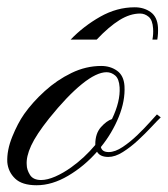

<svg xmlns="http://www.w3.org/2000/svg" viewBox="-20 -520 472 540"><path d="M83 1Q42 1 22.5 -17.8Q2.9 -36.6 0.5 -64Q-1 -97.2 14.4 -135.3Q29.8 -173.3 47.9 -199.2Q71.8 -232.9 106 -263.9Q140.1 -294.9 180.9 -314.7Q221.7 -334.5 264.6 -334.5Q290.5 -334.5 309.3 -321Q328.1 -307.6 330.1 -278.3Q332.5 -236.8 314 -191.2Q295.4 -145.5 263.7 -106.4Q267.1 -92.3 285.6 -92.3Q303.7 -92.3 325.2 -106.7Q346.7 -121.1 366.9 -140.6Q387.2 -160.2 401.9 -176.8Q416.5 -193.4 421.4 -198.2L432.1 -189.9Q422.9 -181.2 405.8 -162.8Q388.7 -144.5 367.9 -125.2Q347.2 -106 325.4 -92.3Q303.7 -78.6 284.7 -78.6Q261.2 -78.6 252.9 -93.3Q216.8 -52.2 171.6 -25.6Q126.5 1 83 1ZM95.7 -13.7Q112.8 -13.7 135.3 -23.4Q157.7 -33.2 180.2 -49.3Q217.8 -76.2 248 -112.3V-114.3Q248 -144.5 263.9 -162.4Q279.8 -180.2 294.9 -185.1Q318.8 -234.9 316.4 -274.4Q314.9 -298.3 304 -307.6Q293 -316.9 279.8 -316.9Q251.5 -316.9 210.2 -283.4Q168.9 -250 118.2 -187Q82 -141.6 67.6 -110.4Q53.2 -79.1 55.2 -56.2Q55.2 -43 64.2 -28.3Q73.2 -13.7 95.7 -13.7ZM178.7 -408.7Q214.8 -446.3 261.7 -472.9Q308.6 -499.5 358.9 -499.5Q384.8 -499.5 403.6 -486.1Q422.4 -472.7 424.3 -443.4Q425.3 -425.3 422.4 -408.7H408.7Q411.6 -423.8 410.6 -439.5Q409.2 -463.4 398.2 -472.7Q387.2 -481.9 374 -481.9Q345.7 -481.9 315.9 -463.4Q286.1 -444.8 252 -408.7Z"/></svg>

Font: Pinyon Script
Style: Regular
Weight: 400
Designer: Nicole Fally, Eben Sorkin
Foundry: Sorkin Type Co.
Version: Version 1.008; ttfautohint (v1.8.4.7-5d5b)